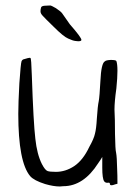

<svg xmlns="http://www.w3.org/2000/svg" viewBox="-20 -676 473 692"><path d="M140.6 -655.3Q155.3 -656.2 160.2 -656.2Q161.1 -656.2 161.1 -656.2Q165 -656.2 181.6 -646.5Q199.2 -634.8 204.1 -627.9Q211.9 -616.2 231.4 -588.9Q273.4 -541 273.4 -532.2Q273.4 -527.3 261.7 -527.3Q257.8 -527.3 252 -528.3Q242.2 -529.3 225.6 -537.1Q209 -543.9 172.9 -580.1Q142.6 -609.4 134.8 -618.2Q126 -627 126 -634.8Q126 -642.6 127.9 -648.4Q128.9 -654.3 140.6 -655.3ZM67.4 -462.9Q83 -467.8 87.9 -467.8Q88.9 -467.8 89.8 -466.8Q92.8 -466.8 94.7 -404.3Q100.6 -231.4 107.4 -175.8Q113.3 -120.1 130.9 -85Q142.6 -62.5 151.4 -59.6Q159.2 -56.6 181.6 -56.6Q215.8 -56.6 247.1 -77.1Q279.3 -98.6 301.8 -146.5Q318.4 -175.8 322.3 -194.3Q327.1 -211.9 329.1 -249Q332 -293.9 335.9 -311.5Q338.9 -328.1 341.8 -382.8Q344.7 -449.2 358.4 -455.1Q361.3 -459 378.9 -460Q397.5 -460 399.4 -456.1Q407.2 -434.6 399.4 -357.4Q392.6 -309.6 392.6 -281.2Q394.5 -249 394.5 -192.4Q395.5 -135.7 398.4 -126Q401.4 -111.3 402.3 -64.5Q403.3 -46.9 403.3 -13.7Q401.4 -13.7 395.5 -11.7Q376 -3.9 376 -13.7Q376 -17.6 371.1 -17.6Q360.4 -15.6 355.5 -22.5Q348.6 -32.2 348.6 -71.3Q348.6 -84 348.6 -110.4Q345.7 -104.5 334 -87.9Q281.2 -4.9 208 -4.9Q201.2 -3.9 195.3 -3.9Q172.9 -3.9 142.6 -12.7Q102.5 -25.4 88.9 -41Q45.9 -91.8 45.9 -265.6Q45.9 -303.7 49.8 -376Q54.7 -447.3 57.6 -455.1Q60.5 -461.9 67.4 -462.9Z"/></svg>

Font: Yahfie
Style: Heavy
Weight: 600
Designer: Joe Palazzolo
Foundry: jozolo LLC
Version: Version 001.000